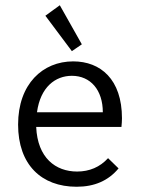

<svg xmlns="http://www.w3.org/2000/svg" viewBox="-20 -702 540 732"><path d="M254 -507 292 -533 208 -682 153 -642ZM272 10C340 10 393 -13 432 -60L392 -99C361 -65 321 -48 274 -48C192 -48 123 -100 118 -218H443C444 -229 445 -240 445 -251C445 -400 363 -468 259 -468C143 -468 49 -382 49 -227C49 -74 138 10 272 10ZM121 -274C134 -370 191 -413 254 -413C325 -413 372 -359 372 -274Z"/></svg>

Font: Inconsolata Thin
Style: Regular
Weight: 100
Monospace: yes
Designer: Raph Levien, Cyreal, Brenton Simpson
Foundry: Raph Levien, Cyreal, Google
Version: Version 3.100